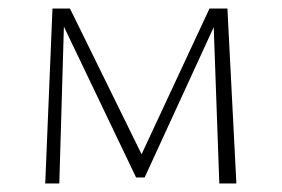

<svg xmlns="http://www.w3.org/2000/svg" viewBox="-20 -430 660 450"><path d="M86 0 103 -410H131L119 0ZM494 0 480 -392 495 -397 319 -14H299L120 -388L122 -410H144L318 -56H306L471 -410H513L534 0Z"/></svg>

Font: Ysabeau ExtraLight
Style: Regular
Weight: 250
Designer: Christian Thalmann (Catharsis Fonts)
Version: Version 2.002